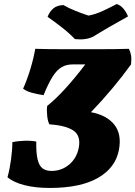

<svg xmlns="http://www.w3.org/2000/svg" viewBox="-20 -919 668 948"><path d="M225 9Q154 9 100 -5Q46 -19 17 -44Q28 -83 34.5 -131.5Q41 -180 41 -217Q68 -223 101 -224Q134 -225 159 -220Q158 -162 166 -130.5Q174 -99 191 -87Q208 -75 234 -75Q284 -75 321.5 -106.5Q359 -138 369 -190Q380 -250 341.5 -275Q303 -300 224 -305Q216 -319 213 -347Q210 -375 213 -396Q257 -431 306 -485.5Q355 -540 401 -601H339Q308 -601 284.5 -587.5Q261 -574 240 -541Q219 -508 195 -449Q164 -454 137.5 -461Q111 -468 94 -481Q114 -525 130.5 -580Q147 -635 154 -678Q178 -677 220 -676.5Q262 -676 307 -676Q352 -676 383 -676Q419 -676 461.5 -676Q504 -676 544.5 -676.5Q585 -677 616 -678Q624 -664 627 -646Q630 -628 627 -601Q586 -544 535 -483Q484 -422 429 -365Q506 -351 544 -304Q582 -257 567 -178Q550 -90 463.5 -40.5Q377 9 225 9ZM350 -726Q319 -758 284 -785Q249 -812 215 -836Q225 -862 243.5 -877.5Q262 -893 293 -894Q319 -879 351 -866Q383 -853 417 -842Q451 -848 489.5 -866Q528 -884 556 -899Q576 -893 590.5 -875Q605 -857 612 -838Q567 -813 521 -786.5Q475 -760 440 -738Q403 -720 350 -726Z"/></svg>

Font: Vollkorn Black
Style: Italic
Weight: 900
Italic angle: -11°
Designer: Friedrich Althausen
Foundry: Friedrich Althausen
Version: Version 5.000; ttfautohint (v1.8.3)